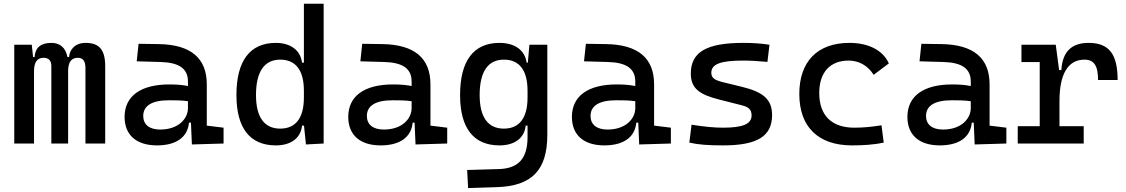

<svg xmlns="http://www.w3.org/2000/svg" viewBox="-20 -752 5899 1006"><path d="M427.7 0H531.2V-405.3C531.2 -491.2 500 -527.3 428.7 -527.3C374 -527.3 344.7 -493.2 341.8 -453.1H333.5C323.7 -502.9 293.5 -527.3 250 -527.3C193.4 -527.3 165 -502.9 161.1 -453.1H153.3L146.5 -517.6H54.7V0H158.2V-378.9C158.2 -425.8 174.8 -449.2 208 -449.2C235.4 -449.2 249 -434.6 249 -405.3V0H336.9V-378.9C336.9 -425.8 353.5 -449.2 387.7 -449.2C415 -449.2 427.7 -431.6 427.7 -395.5Z M985.4 4.9 1151.4 0V-83L1063.5 -93.8V-309.6C1063.5 -446.3 981.4 -518.6 810.5 -521L706.1 -522.5L696.3 -430.7L820.3 -427.2C916 -424.8 964.8 -394 964.8 -325.2V-301.3C936.5 -307.1 904.3 -309.6 867.2 -309.6C717.8 -309.6 632.8 -249 632.8 -139.6C632.8 -44.4 694.8 9.8 802.7 9.8C898.9 9.8 962.9 -29.8 970.2 -109.4H980.5ZM964.8 -221.7V-185.5C964.8 -130.9 916 -73.2 819.3 -73.2C762.7 -73.2 730.5 -99.1 730.5 -144.5C730.5 -198.7 776.9 -226.6 865.2 -226.6C898.9 -226.6 931.6 -226.6 964.8 -221.7Z M1425.3 9.8C1504.9 9.8 1556.2 -28.8 1562.5 -93.8H1572.8L1583 4.9L1675.8 0V-732.4H1572.3V-423.8H1562.5C1554.2 -488.8 1502.9 -527.3 1425.3 -527.3C1289.6 -527.3 1218.8 -433.6 1218.8 -253.9C1218.8 -80.6 1289.6 9.8 1425.3 9.8ZM1572.3 -241.2C1572.3 -134.3 1529.8 -78.1 1448.2 -78.1C1364.7 -78.1 1321.3 -138.2 1321.3 -253.9C1321.3 -376 1364.7 -439.5 1448.2 -439.5C1529.8 -439.5 1572.3 -383.3 1572.3 -276.4Z M2157.2 4.9 2323.2 0V-83L2235.4 -93.8V-309.6C2235.4 -446.3 2153.3 -518.6 1982.4 -521L1877.9 -522.5L1868.2 -430.7L1992.2 -427.2C2087.9 -424.8 2136.7 -394 2136.7 -325.2V-301.3C2108.4 -307.1 2076.2 -309.6 2039.1 -309.6C1889.6 -309.6 1804.7 -249 1804.7 -139.6C1804.7 -44.4 1866.7 9.8 1974.6 9.8C2070.8 9.8 2134.8 -29.8 2142.1 -109.4H2152.3ZM2136.7 -221.7V-185.5C2136.7 -130.9 2087.9 -73.2 1991.2 -73.2C1934.6 -73.2 1902.3 -99.1 1902.3 -144.5C1902.3 -198.7 1948.7 -226.6 2037.1 -226.6C2070.8 -226.6 2103.5 -226.6 2136.7 -221.7Z M2432.6 233.4 2584 228.5C2767.6 222.7 2847.7 138.7 2847.7 -45.9V-517.6H2753.9L2745.6 -423.8H2739.3C2730.5 -488.8 2677.7 -527.3 2597.2 -527.3C2461.4 -527.3 2390.6 -433.6 2390.6 -253.9C2390.6 -80.6 2461.4 9.8 2597.2 9.8C2676.8 9.8 2728 -28.8 2734.4 -93.8H2744.1V-30.3C2743.2 76.2 2698.2 130.9 2593.8 133.8L2427.7 138.7ZM2744.1 -276.4V-241.2C2744.1 -134.3 2701.7 -78.1 2620.1 -78.1C2536.6 -78.1 2493.2 -138.2 2493.2 -253.9C2493.2 -376 2536.6 -439.5 2620.1 -439.5C2701.7 -439.5 2744.1 -383.3 2744.1 -276.4Z M3329.1 4.9 3495.1 0V-83L3407.2 -93.8V-309.6C3407.2 -446.3 3325.2 -518.6 3154.3 -521L3049.8 -522.5L3040 -430.7L3164.1 -427.2C3259.8 -424.8 3308.6 -394 3308.6 -325.2V-301.3C3280.3 -307.1 3248 -309.6 3210.9 -309.6C3061.5 -309.6 2976.6 -249 2976.6 -139.6C2976.6 -44.4 3038.6 9.8 3146.5 9.8C3242.7 9.8 3306.6 -29.8 3314 -109.4H3324.2ZM3308.6 -221.7V-185.5C3308.6 -130.9 3259.8 -73.2 3163.1 -73.2C3106.4 -73.2 3074.2 -99.1 3074.2 -144.5C3074.2 -198.7 3120.6 -226.6 3209 -226.6C3242.7 -226.6 3275.4 -226.6 3308.6 -221.7Z M3768.6 9.8C3948.2 9.8 4025.4 -38.1 4025.4 -149.4C4025.4 -232.4 3976.6 -270.5 3868.2 -296.9L3772.5 -320.3C3728 -331.1 3707 -340.8 3707 -371.1C3707 -416 3755.9 -434.6 3872.1 -434.6C3910.2 -434.6 3948.2 -432.6 4001 -427.7L4011.7 -517.6C3965.8 -524.4 3924.8 -527.3 3875 -527.3C3681.6 -527.3 3599.6 -479.5 3599.6 -366.2C3599.6 -288.1 3646 -256.3 3748 -230.5L3867.2 -200.2C3901.4 -191.4 3918 -178.7 3918 -147.5C3918 -102.5 3873 -83 3768.6 -83C3721.7 -83 3671.9 -87.9 3603.5 -98.6L3591.8 -4.9C3637.7 5.9 3690.4 9.8 3768.6 9.8Z M4444.3 9.8C4498.5 9.8 4556.6 6.8 4610.4 -4.9L4598.6 -95.7C4552.7 -87.9 4504.4 -83 4456.1 -83C4338.4 -83 4272.5 -146.5 4272.5 -264.6C4272.5 -373 4329.1 -434.6 4426.8 -434.6C4481 -434.6 4528.3 -407.2 4557.6 -359.9L4637.2 -419.9C4606.4 -488.3 4531.2 -527.3 4430.7 -527.3C4262.2 -527.3 4168 -428.7 4168 -259.8C4168 -85.9 4268.1 9.8 4444.3 9.8Z M5086.9 4.9 5252.9 0V-83L5165 -93.8V-309.6C5165 -446.3 5083 -518.6 4912.1 -521L4807.6 -522.5L4797.9 -430.7L4921.9 -427.2C5017.6 -424.8 5066.4 -394 5066.4 -325.2V-301.3C5038.1 -307.1 5005.9 -309.6 4968.8 -309.6C4819.3 -309.6 4734.4 -249 4734.4 -139.6C4734.4 -44.4 4796.4 9.8 4904.3 9.8C5000.5 9.8 5064.5 -29.8 5071.8 -109.4H5082ZM5066.4 -221.7V-185.5C5066.4 -130.9 5017.6 -73.2 4920.9 -73.2C4864.3 -73.2 4832 -99.1 4832 -144.5C4832 -198.7 4878.4 -226.6 4966.8 -226.6C5000.5 -226.6 5033.2 -226.6 5066.4 -221.7Z M5531.2 -222.7C5531.2 -361.3 5574.2 -439.5 5662.1 -439.5C5711.9 -439.5 5733.4 -408.2 5733.4 -333H5835.9C5835.9 -469.7 5790 -527.3 5683.6 -527.3C5593.8 -527.3 5546.9 -480.5 5541 -384.8H5529.3L5511.7 -517.6H5332V-426.8H5427.7V-90.8H5312.5V0H5658.2V-90.8H5531.2Z"/></svg>

Font: Cascadia Mono NF
Style: Regular
Weight: 400
Monospace: yes
Designer: Aaron Bell
Foundry: Saja Typeworks
Version: Version 2404.023